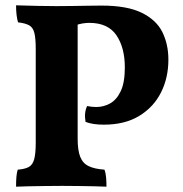

<svg xmlns="http://www.w3.org/2000/svg" viewBox="-20 -699 688 722"><path d="M40.4 3Q40.4 -18.4 41.7 -33.9Q43 -49.4 46.6 -61Q73.6 -63 88.3 -71.1Q103 -79.2 108.7 -100.7Q114.4 -122.2 114.4 -163V-514.2Q114.4 -554.4 109.3 -575Q104.2 -595.6 89.8 -603.7Q75.4 -611.8 47.8 -615Q44.2 -627.2 42.3 -643.3Q40.4 -659.4 40.4 -679Q84.2 -677.6 123.4 -676.8Q162.6 -676 192.6 -676Q217.4 -676 251.6 -676.5Q285.8 -677 316.3 -677.5Q346.8 -678 361.6 -678Q457.8 -678 512.9 -651Q568 -624 590.6 -578.2Q613.2 -532.4 613.2 -475Q613.2 -406.2 585.3 -351Q557.4 -295.8 503.3 -263Q449.2 -230.2 370.6 -230.2Q328.6 -230.2 301.8 -240.6Q298.6 -257.8 300.1 -272.8Q301.6 -287.8 307.6 -300.2Q316.4 -298.4 325.2 -297.5Q334 -296.6 342 -296.6Q369.4 -296.6 393.9 -310Q418.4 -323.4 433.9 -355.9Q449.4 -388.4 449.4 -445.4Q449.4 -520 417.7 -566.5Q386 -613 315.8 -613Q304.2 -613 290.7 -610.9Q277.2 -608.8 260.6 -602.8L272 -619V-177Q272 -134 281.6 -109.5Q291.2 -85 313.3 -74.3Q335.4 -63.6 373 -61Q377.8 -47.6 379.1 -30.6Q380.4 -13.6 380.4 3Q362.6 2 335.1 1.5Q307.6 1 275.6 0.5Q243.6 0 214.2 0Q184.2 0 151.1 0.5Q118 1 88.7 1.5Q59.4 2 40.4 3Z"/></svg>

Font: Vollkorn
Style: Regular
Weight: 400
Designer: Friedrich Althausen
Foundry: Friedrich Althausen
Version: Version 4.104